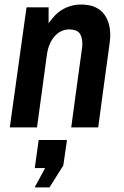

<svg xmlns="http://www.w3.org/2000/svg" viewBox="-20 -558 541 841"><path d="M192.9 -525.9V-456.1Q204.6 -473.1 218.8 -488.3Q232.9 -503.4 250.5 -514.4Q268.1 -525.4 289.3 -531.7Q310.5 -538.1 335.9 -538.1Q398.9 -538.1 430.9 -502Q462.9 -465.8 462.9 -402.8Q462.9 -396 462.4 -389.4Q461.9 -382.8 460.2 -369.1Q458.5 -355.5 455.1 -330.8Q451.7 -306.2 445.8 -263.7Q439.9 -221.2 431.2 -157Q422.4 -92.8 410.2 0H292Q303.7 -86.4 311.8 -146.5Q319.8 -206.5 325.4 -246.1Q331.1 -285.6 334 -308.1Q336.9 -330.6 338.6 -342Q340.3 -353.5 340.6 -357.2Q340.8 -360.8 340.8 -362.8Q340.8 -397.9 327.4 -413.6Q314 -429.2 283.2 -429.2Q265.6 -429.2 249.5 -421.9Q233.4 -414.6 220.2 -400.1Q207 -385.7 197.8 -364.5Q188.5 -343.3 185.1 -315.9L142.1 0H22.9L96.2 -525.9ZM257.3 167 196.8 262.7H131.8L177.7 178.2H132.3L149.4 55.2H273.4Z"/></svg>

Font: Archivo Narrow
Style: Bold Italic
Weight: 700
Italic angle: -8°
Designer: Hector Gatti
Foundry: Hector Gatti
Version: 1.002; ttfautohint (v0.8)